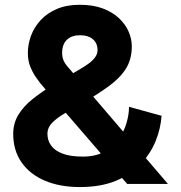

<svg xmlns="http://www.w3.org/2000/svg" viewBox="-20 -755 744 788"><path d="M146.7 -411.6 502.1 0Q516.8 0 539 0Q561.1 0 585.7 0Q610.4 0 632.5 0Q654.7 0 669.3 0L258.4 -480.4Q245 -495.7 240 -509Q235 -522.4 235 -537.6Q235 -555.6 240 -569.1Q245 -582.7 254.6 -591.8Q264.2 -601 277.6 -605.7Q291 -610.4 307.6 -610.4Q325.2 -610.4 338.7 -606.1Q352.2 -601.9 361.5 -593.8Q370.8 -585.6 375.5 -574.6Q380.3 -563.5 380.3 -549.3L520.9 -564.9Q520.9 -595.1 508 -625.1Q495 -655.1 468.5 -680.2Q441.9 -705.3 401.9 -720.3Q361.8 -735.4 307.6 -735.4Q253.4 -735.4 213.4 -718.2Q173.3 -701.1 146.8 -672.3Q120.2 -643.5 107.3 -608.3Q94.3 -573.2 94.3 -537.6Q94.3 -505.1 105.2 -479.3Q116 -453.6 128.6 -436.3Q141.2 -419 146.7 -411.6ZM174.7 -205.6Q174.7 -231.9 195.5 -252.5Q216.3 -273 247.3 -290.6Q278.2 -308.2 307.6 -325.3Q377.8 -365.9 425.2 -400.3Q472.7 -434.8 496.8 -473.2Q520.9 -511.7 520.9 -564.9L380.3 -549.3Q380.3 -533.7 370.6 -520.3Q360.9 -506.8 344.4 -494.6Q327.9 -482.4 307.6 -470.6Q250.6 -437.7 200.9 -408.2Q151.3 -378.6 113.8 -348.5Q76.3 -318.4 55.2 -283.6Q34.2 -248.8 34.2 -205.6Q34.2 -137.7 68.4 -88.7Q102.5 -39.6 164.1 -13.5Q225.6 12.7 307.6 12.7Q393.6 12.7 455.4 -12.9Q517.2 -38.5 557.4 -81.3Q597.6 -124.1 618.6 -175.8Q639.6 -227.5 643.1 -279.8L509.5 -316.5Q509.5 -285.4 499.2 -250Q488.9 -214.5 466.4 -183.2Q443.9 -152 407.8 -132.1Q371.6 -112.3 319.9 -112.3Q268.2 -112.3 236.2 -124.7Q204.2 -137 189.5 -158.1Q174.7 -179.2 174.7 -205.6Z"/></svg>

Font: Giphurs SC
Style: Regular
Weight: 400
Version: Version 0.920